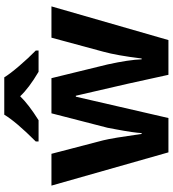

<svg xmlns="http://www.w3.org/2000/svg" viewBox="25 -831 806 896"><g transform="rotate(-90 428.0 -383.0)"><path d="M526.9 0 484.9 -190.9 429.2 -432.1H424.8L325.2 0H165L9.8 -545.9H158.2L221.2 -304.2Q231.9 -261.2 251 -125H254.9Q256.8 -162.1 272 -242.7L279.8 -284.2L347.2 -545.9H511.2L575.2 -284.2Q597.2 -183.6 599.1 -125H603Q617.2 -240.7 634.8 -304.2L700.2 -545.9H846.2L689 0ZM215.8 -606V-619.1Q308.1 -711.4 340.8 -766.1H515.1Q530.3 -740.7 567.6 -697Q605 -653.3 640.1 -619.1V-606H541Q464.4 -651.4 426.8 -691.9Q388.7 -652.3 314.9 -606Z"/></g></svg>

Font: NotoSans-Bold
Style: Bold
Weight: 700
Designer: Monotype Design team
Foundry: Monotype Imaging Inc.
Version: Version 1.04